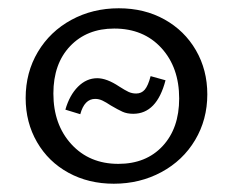

<svg xmlns="http://www.w3.org/2000/svg" viewBox="-20 -439 564 464"><path d="M42 -202Q42 -264 71.5 -313.5Q101 -363 152.5 -391Q204 -419 267 -419Q329 -419 377.5 -392Q426 -365 453.5 -317.5Q481 -270 481 -211Q481 -150 451.5 -100.5Q422 -51 370 -23Q318 5 255 5Q194 5 145.5 -21.5Q97 -48 69.5 -95.5Q42 -143 42 -202ZM413 -201Q413 -276 370 -323Q327 -370 256 -370Q190 -370 149.5 -327.5Q109 -285 109 -213Q109 -138 152.5 -90.5Q196 -43 266 -43Q333 -43 373 -86Q413 -129 413 -201ZM248 -184Q236 -192 227.5 -196Q219 -200 210 -200Q184 -200 174 -163L138 -174Q148 -209 168.5 -229.5Q189 -250 215 -250Q238 -250 268 -230Q282 -221 290.5 -217Q299 -213 309 -213Q322 -213 330 -222.5Q338 -232 344 -255L380 -245Q359 -164 302 -164Q287 -164 276 -169Q265 -174 248 -184Z"/></svg>

Font: LXGW Bright GB
Style: Regular
Weight: 400
Designer: Christian Thalmann (Catharsis Fonts)
Foundry: LXGW / Christian Thalmann (Catharsis Fonts) / Fontworks Inc.
Version: Version 5.510